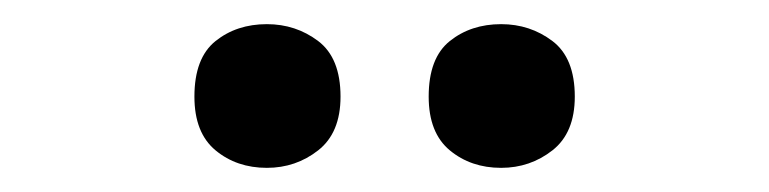

<svg xmlns="http://www.w3.org/2000/svg" viewBox="-20 -764 637 159"><path d="M141 -684Q141 -716 158.5 -730Q176 -744 201 -744Q225 -744 243.5 -730Q262 -716 262 -684Q262 -654 243.5 -639.5Q225 -625 201 -625Q176 -625 158.5 -639.5Q141 -654 141 -684ZM335 -684Q335 -716 352.5 -730Q370 -744 395 -744Q419 -744 437.5 -730Q456 -716 456 -684Q456 -654 437.5 -639.5Q419 -625 395 -625Q370 -625 352.5 -639.5Q335 -654 335 -684Z"/></svg>

Font: Noto Sans Kannada SemiBold
Style: Regular
Weight: 600
Designer: Jelle Bosma - Monotype Design Team
Foundry: Monotype Imaging Inc.
Version: Version 2.005; ttfautohint (v1.8.4.7-5d5b)